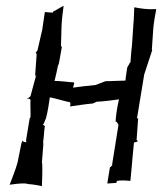

<svg xmlns="http://www.w3.org/2000/svg" viewBox="-20 -618 553 655"><path d="M13 12H14C28 10 50 7 67 8L77 10C93 11 109 14 123 17C124 -7 125 -37 124 -61L123 -62V-64L128 -128C127 -129 127 -132 128 -132L127 -133C130 -150 130 -170 133 -188C132 -189 128 -192 126 -192C127 -194 130 -196 130 -198L137 -215C143 -238 147 -264 150 -286C171 -282 195 -274 219 -269C221 -266 220 -258 219 -255H220C242 -258 272 -263 297 -265L310 -271C336 -272 363 -276 386 -279C381 -259 377 -234 375 -213C375 -212 375 -205 374 -205V-204C375 -204 377 -202 378 -202L384 -193V-191L363 -60C363 -59 362 -56 363 -54C362 -53 358 -50 358 -49L355 -47C352 -29 349 -11 346 8C356 8 366 6 376 6L377 5C377 4 379 1 379 -1C380 -1 385 -1 386 -2C399 -3 413 -2 425 -1V-2C427 -22 429 -45 431 -67V-69C433 -90 435 -113 437 -132C438 -131 449 -136 451 -136C450 -137 447 -139 446 -141L451 -211L452 -213L451 -214C451 -213 449 -214 449 -214C449 -215 448 -215 447 -215C447 -216 448 -217 448 -218L472 -364L499 -446H500L498 -448L503 -522C505 -543 509 -566 513 -586L512 -587C485 -585 459 -589 439 -593L438 -592C437 -574 437 -554 435 -534L430 -460C427 -442 427 -422 425 -405C424 -405 420 -400 420 -398C419 -395 414 -390 414 -387C412 -372 409 -358 408 -343H407C385 -343 363 -341 340 -341C328 -337 318 -332 306 -328C281 -326 252 -322 229 -319C230 -322 232 -329 233 -333L232 -337C210 -338 189 -342 166 -342C170 -359 175 -378 178 -395L179 -396C179 -398 180 -399 181 -400C180 -400 181 -403 181 -403V-404L182 -407L191 -458C190 -458 189 -460 188 -461L190 -530C191 -552 194 -577 197 -598H196C186 -593 175 -585 162 -579L160 -575C151 -575 143 -576 134 -577H133L124 -516L108 -447C108 -445 103 -439 101 -439C103 -439 105 -434 105 -432L100 -362V-358C102 -358 101 -362 104 -362L103 -360L84 -290C82 -287 76 -283 73 -283V-282C76 -282 81 -281 84 -278C83 -258 85 -235 84 -217H83C82 -217 80 -210 80 -207L69 -140C69 -138 69 -134 70 -132C68 -133 64 -134 62 -134C60 -134 57 -137 56 -138H55C56 -136 54 -131 53 -129L40 -64C33 -38 21 -10 13 12Z"/></svg>

Font: Charger Mayhem
Style: Obl
Weight: 400
Designer: Jasper
Foundry: Cannot Into Space Fonts
Version: Version 0.98